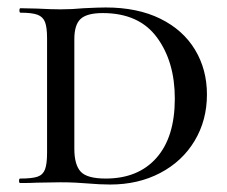

<svg xmlns="http://www.w3.org/2000/svg" viewBox="-20 -490 608 514"><path d="M213 1Q201 0 183 -1Q165 -2 142 -2L79 -1Q63 0 34 0Q31 0 31 -6Q31 -12 34 -12Q66 -12 80.5 -17Q95 -22 100.5 -36.5Q106 -51 106 -81V-387Q106 -417 100.5 -431Q95 -445 80.5 -450.5Q66 -456 35 -456Q32 -456 32 -462Q32 -468 35 -468L80 -467Q118 -465 142 -465Q173 -465 204 -468Q244 -470 263 -470Q348 -470 409 -440Q470 -410 502 -357Q534 -304 534 -237Q534 -168 501 -113Q468 -58 409 -27Q350 4 275 4Q248 4 213 1ZM448 -226Q448 -325 400 -390Q352 -455 255 -455Q213 -455 196 -439.5Q179 -424 179 -385V-92Q179 -49 196 -30.5Q213 -12 263 -12Q350 -12 399 -67.5Q448 -123 448 -226Z"/></svg>

Font: Cormorant SC Medium
Style: Regular
Weight: 500
Designer: Christian Thalmann (Catharsis Fonts)
Version: Version 3.000